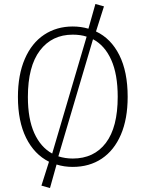

<svg xmlns="http://www.w3.org/2000/svg" viewBox="-20 -827 731 964"><path d="M621 -341Q621 -230 587 -151Q553 -72 491 -30.5Q429 11 345 11Q302 11 264 -1L231 117L188 105L226 -15Q152 -52 111 -135Q70 -218 70 -340Q70 -451 104.5 -531Q139 -611 201.5 -652.5Q264 -694 345 -694Q386 -694 424 -683L459 -807L502 -795L462 -669Q537 -634 579 -550.5Q621 -467 621 -341ZM242 -56 415 -643Q385 -653 345 -653Q241 -653 180.5 -573.5Q120 -494 120 -340Q120 -230 152 -159Q184 -88 242 -56ZM571 -341Q571 -454 538.5 -526.5Q506 -599 447 -630L273 -42Q308 -31 345 -31Q452 -31 511.5 -109.5Q571 -188 571 -341Z"/></svg>

Font: FiraGO ExtraLight
Style: Regular
Weight: 200
Designer: bBox Type
Foundry: bBox Type GmbH
Version: Version 1.001